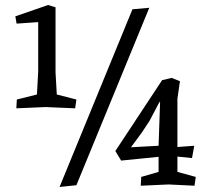

<svg xmlns="http://www.w3.org/2000/svg" viewBox="-20 -740 844 764"><path d="M201 -452 206 -364 284 -344 279 -309 161 -314 45 -309 47 -344 127 -364 132 -456V-652L46 -646L41 -675L171 -720L201 -711ZM284 -3 217 4 507 -703 574 -709ZM759 -36 754 -1 651 -6 540 -1 542 -36 611 -56V-116L462 -101L439 -139L625 -421L663 -430L696 -417L686 -347V-155L753 -160L744 -111L686 -117V-56ZM611 -160 617 -333 615 -335 575 -259 544 -212 501 -154Z"/></svg>

Font: Alike Angular
Style: Regular
Weight: 400
Version: Version 1.210